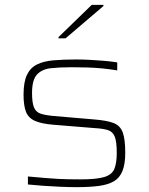

<svg xmlns="http://www.w3.org/2000/svg" viewBox="-20 -763 613 791"><path d="M295 8Q266 8 230 6.5Q194 5 159 2.5Q124 0 95 -3V-36Q140 -32 169 -29.5Q198 -27 219 -26Q240 -25 260.5 -24.5Q281 -24 311 -24Q377 -24 409 -33.5Q441 -43 451 -67Q461 -91 461 -133Q461 -179 453 -199.5Q445 -220 426 -226.5Q407 -233 373 -235L201 -249Q151 -253 124 -265Q97 -277 87 -302.5Q77 -328 77 -373Q77 -425 91 -454.5Q105 -484 132.5 -497.5Q160 -511 200.5 -514.5Q241 -518 294 -518Q319 -518 348.5 -516.5Q378 -515 408 -512.5Q438 -510 463 -506V-473Q426 -479 397.5 -481.5Q369 -484 340.5 -485Q312 -486 274 -486Q226 -486 189.5 -482Q153 -478 132.5 -456Q112 -434 112 -380Q112 -340 120 -320.5Q128 -301 148 -294.5Q168 -288 203 -285L367 -271Q419 -267 447 -256.5Q475 -246 485.5 -218Q496 -190 496 -133Q496 -87 484.5 -58.5Q473 -30 449 -16Q425 -2 387 3Q349 8 295 8ZM221 -605V-610L358 -743H406V-738L250 -605Z"/></svg>

Font: Saira Expanded Thin
Style: Regular
Weight: 250
Width: 7
Designer: Hector Gatti with collaboration of the Omnibus-Type team
Foundry: Omnibus-Type
Version: Version 1.101